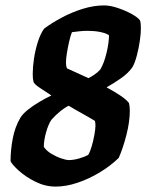

<svg xmlns="http://www.w3.org/2000/svg" viewBox="-20 -690 541 710"><path d="M186 0Q147 0 111 -18Q75 -36 50 -58.5Q25 -81 19 -94Q19 -134 27 -177Q35 -220 55 -254Q64 -269 83.5 -284.5Q103 -300 127 -314Q151 -328 170 -337Q145 -353 126 -366Q107 -379 104 -387Q101 -398 101 -416Q101 -441 105.5 -472Q110 -503 119.5 -533.5Q129 -564 143 -584Q171 -605 208.5 -625Q246 -645 286.5 -657.5Q327 -670 365 -670Q387 -670 415.5 -660.5Q444 -651 467.5 -638Q491 -625 498 -614Q501 -604 501 -585Q501 -566 497 -538.5Q493 -511 486 -484.5Q479 -458 470 -442Q455 -420 428 -401Q401 -382 374 -367Q402 -352 424.5 -337Q447 -322 457 -309Q460 -297 460 -280Q460 -240 447.5 -191Q435 -142 419 -106Q388 -76 348 -52Q308 -28 266 -14Q224 0 186 0ZM307 -401Q317 -406 329 -414Q341 -422 351 -433Q365 -457 374 -494.5Q383 -532 383 -560Q370 -568 349 -572Q328 -576 304 -576Q290 -576 275 -574.5Q260 -573 246 -571Q241 -559 236 -537.5Q231 -516 227.5 -494.5Q224 -473 224 -460Q224 -444 228 -437Q231 -436 253.5 -425.5Q276 -415 307 -401ZM233 -98Q252 -98 272.5 -104Q293 -110 306 -117Q313 -128 319 -148.5Q325 -169 329 -191Q333 -213 333 -226Q333 -231 332.5 -235Q332 -239 331 -243Q308 -257 282.5 -271Q257 -285 234 -299Q221 -293 204 -279.5Q187 -266 170 -247Q159 -231 150.5 -201Q142 -171 142 -147Q152 -132 170.5 -121Q189 -110 207.5 -104Q226 -98 233 -98Z"/></svg>

Font: Texturina 72pt 72pt Black
Style: Italic
Weight: 900
Italic angle: -11°
Designer: Guillermo Torres Carreño
Foundry: Omnibus-Type
Version: Version 1.002; ttfautohint (v1.8.3)